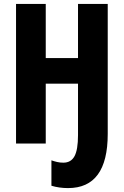

<svg xmlns="http://www.w3.org/2000/svg" viewBox="-20 -734 633 982"><path d="M531 -49Q531 228 328 228Q306 228 284.5 225Q263 222 243 216V86Q257 91 272 94.5Q287 98 304 98Q343 98 361 65Q379 32 379 -43V-306H214V0H62V-714H214V-437H379V-714H531Z"/></svg>

Font: Noto Sans ExtraCondensed ExtraBold
Style: Regular
Weight: 800
Width: 2
Designer: Monotype Design Team
Foundry: Monotype Imaging Inc.
Version: Version 2.013; ttfautohint (v1.8.4.7-5d5b)